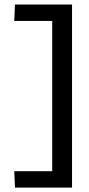

<svg xmlns="http://www.w3.org/2000/svg" viewBox="-20 -742 398 863"><path d="M303.8 101.1V-721.5H47.3L44.1 -648H214.6V27.6H44.1L47.3 101.1Z"/></svg>

Font: Arad
Style: Regular
Weight: 400
Designer: Mohammad Darvishi
Version: Version 1.010;September 21, 2024;FontCreator 15.0.0.2992 64-